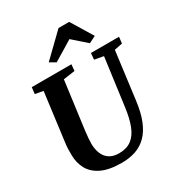

<svg xmlns="http://www.w3.org/2000/svg" viewBox="-229 -1149 1214 1307"><g transform="rotate(-30 378.0 -495.0)"><path d="M687 -680.5 638.5 -306Q627.5 -220 603.2 -159.8Q579 -99.5 542 -62Q505 -24.5 455.5 -7.2Q406 10 345.5 10Q246 10 186.5 -18.8Q127 -47.5 100.2 -97.2Q73.5 -147 73.5 -209Q73.5 -228 73.8 -248.2Q74 -268.5 76.5 -290L127 -680.5L64 -692L70 -743H381.5L377 -693L286 -680L236 -303Q232.5 -274.5 230.5 -249Q228.5 -223.5 228.5 -205.5Q229 -162.5 242.8 -128.5Q256.5 -94.5 285.8 -75Q315 -55.5 361 -55.5Q420 -55.5 458 -83.5Q496 -111.5 518.2 -167.2Q540.5 -223 551.5 -306.5L601.5 -680L530.5 -693L535 -743H756L750 -693ZM254.5 -831.5 429 -1000.5H512.5L616 -831L562.5 -804Q535.5 -827 509 -851Q482.5 -875 455.5 -898Q417 -874.5 378.5 -851Q340 -827.5 301.5 -804.5Z"/></g></svg>

Font: Merriweather 20pt ExtraBold
Style: Italic
Weight: 800
Italic angle: -7.8°
Version: Version 2.101